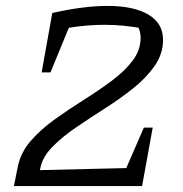

<svg xmlns="http://www.w3.org/2000/svg" viewBox="-20 -630 619 650"><path d="M27 0 41 -69Q51 -115 84.5 -153.5Q118 -192 165.5 -226Q213 -260 263 -291.5Q313 -323 357 -355.5Q401 -388 428.5 -424Q456 -460 456 -502Q456 -544 422 -566L469 -533Q435 -539 402 -542.5Q369 -546 335 -546Q250 -546 162 -526L157 -586Q210 -598 257 -604Q304 -610 343 -610Q433 -610 482.5 -580.5Q532 -551 532 -495Q532 -448 504 -407.5Q476 -367 431.5 -331.5Q387 -296 336 -263.5Q285 -231 238 -199Q191 -167 158 -133.5Q125 -100 117 -63L104 0ZM61 0 71 -53 449 -62 438 0ZM381 0 467 -198H497L461 0ZM121 -385 157 -586 234 -587 151 -385Z"/></svg>

Font: Piazzolla 24pt
Style: Italic
Weight: 400
Italic angle: -11.3°
Designer: Juan Pablo del Peral
Foundry: Huerta Tipografica
Version: Version 2.005